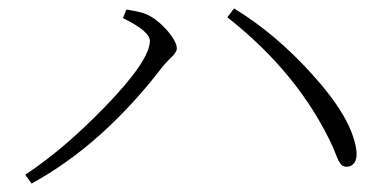

<svg xmlns="http://www.w3.org/2000/svg" viewBox="-20 -576 929 456"><path d="M55 -140C170 -203 274 -297 368 -420C372 -425 378 -431 385 -438C395 -447 400 -455 400 -461C400 -484 359 -529 328 -542C319 -546 306 -549 288 -552C285 -553 282 -553 280 -553L272 -533C315 -512 336 -494 336 -479C336 -448 300 -395 229 -322C165 -256 102 -202 40 -161ZM804 -180C811 -180 817 -183 822 -190C827 -198 828 -209 826 -222C818 -273 783 -332 720 -401C664 -463 603 -515 536 -556L520 -535C634 -445 717 -343 770 -228C772 -224 774 -218 777 -211C782 -198 786 -190 789 -187C792 -182 797 -180 804 -180Z"/></svg>

Font: AllPunType ExtraLight
Style: Regular
Weight: 280
Version: 1.0